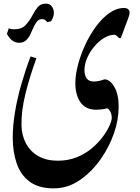

<svg xmlns="http://www.w3.org/2000/svg" viewBox="-20 -674 767 1055"><path d="M275 361Q193 361 143.5 324.5Q94 288 72 224.5Q50 161 50 82Q50 16 62.5 -59Q75 -134 97.5 -212Q120 -290 148 -364L180 -354Q143 -252 120 -159.5Q97 -67 98 14Q99 70 123 114.5Q147 159 191 184Q235 209 297 209Q355 209 402 190Q449 171 484.5 141Q520 111 544.5 78Q569 45 581.5 17Q594 -11 594 -26Q594 -47 586 -61Q578 -75 569 -79Q555 -75 538 -73Q521 -71 510 -71Q451 -71 422.5 -111.5Q394 -152 394 -217Q394 -263 408.5 -318Q423 -373 448.5 -428Q474 -483 508 -529Q542 -575 581 -602.5Q620 -630 661 -630Q678 -630 685 -622.5Q692 -615 692 -606Q692 -598 689.5 -588.5Q687 -579 682 -567L644 -465H634Q617 -483 610 -483Q581 -483 552 -465.5Q523 -448 498.5 -419Q474 -390 459 -355.5Q444 -321 444 -288Q444 -263 455.5 -244.5Q467 -226 496 -226Q507 -226 522.5 -229Q538 -232 554 -238Q584 -238 608 -197Q632 -156 632 -88Q632 -16 606.5 57.5Q581 131 537 195Q488 267 421 314Q354 361 275 361ZM85 -439Q44 -439 18 -488L28 -518Q40 -513 57 -513Q99 -513 120.5 -536Q142 -559 159 -591Q172 -616 187.5 -635Q203 -654 232 -654Q254 -654 265 -638.5Q276 -623 276 -603Q276 -592 272 -580Q268 -568 260 -557L240 -552Q236 -558 229 -563.5Q222 -569 211 -569Q192 -569 181 -553Q170 -537 163 -521Q155 -502 145.5 -483Q136 -464 122 -451.5Q108 -439 85 -439Z"/></svg>

Font: Gulzar
Style: Regular
Weight: 400
Designer: Borna Izadpanah, Alice Savoie, Simon Cozens, Fiona Ross
Version: Version 1.000;[7b34f74]; ttfautohint (v1.8.4)